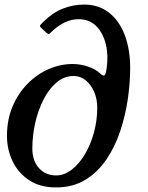

<svg xmlns="http://www.w3.org/2000/svg" viewBox="-20 -810 646 840"><path d="M10.5 -215Q10.5 -286.5 35 -344.2Q59.5 -402 100.8 -443.8Q142 -485.5 193.2 -507.8Q244.5 -530 298 -530Q331 -530 364.8 -518.8Q398.5 -507.5 416 -490.5Q430 -477 436.2 -480Q442.5 -483 446 -507.5Q455 -564.5 443.5 -614.2Q432 -664 401.8 -695Q371.5 -726 324 -726Q294 -726 266.5 -713.5Q239 -701 212.5 -677.5Q203 -669 198 -663.5Q193 -658 182.5 -667L162.5 -686Q151.5 -695 156 -700.2Q160.5 -705.5 169.5 -714.5Q211 -755 255.5 -772.5Q300 -790 348 -790Q411.5 -790 456.5 -755Q501.5 -720 525.5 -657.2Q549.5 -594.5 549.5 -512Q549.5 -447 539 -375.2Q528.5 -303.5 505.5 -235Q482.5 -166.5 444.8 -111.2Q407 -56 352.8 -23Q298.5 10 225.5 10Q154.5 10 106.8 -22Q59 -54 34.8 -105.2Q10.5 -156.5 10.5 -215ZM121.5 -160Q121.5 -106.5 150.5 -74.5Q179.5 -42.5 225.5 -42.5Q261 -42.5 293.5 -67.5Q326 -92.5 351.2 -134.8Q376.5 -177 391 -230.2Q405.5 -283.5 405.5 -340Q405.5 -376 392.2 -407.2Q379 -438.5 355.8 -458Q332.5 -477.5 302.5 -477.5Q261 -477.5 227.8 -449.5Q194.5 -421.5 170.8 -375.2Q147 -329 134.2 -272.8Q121.5 -216.5 121.5 -160Z"/></svg>

Font: Besley* Medium
Style: Italic
Weight: 500
Italic angle: -13°
Designer: Owen Earl
Foundry: indestructible type*
Version: Version 3.000; ttfautohint (v1.8.3)